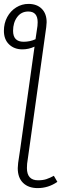

<svg xmlns="http://www.w3.org/2000/svg" viewBox="-21 -761 317 984"><path d="M273 171Q227 203 172 203Q125 203 97.5 176.5Q70 150 70 101Q70 94 72 74L83 0L156 -522Q126 -508 94 -508Q52 -508 25.5 -533.5Q-1 -559 -1 -603Q-1 -642 16 -673.5Q33 -705 62 -723Q91 -741 125 -741Q168 -741 193 -716Q218 -691 218 -647Q218 -640 216 -622L129 0L118 78Q117 86 117 100Q117 163 174 163Q199 163 217 157Q235 151 255 140ZM161 -560 171 -628Q172 -635 172 -647Q172 -702 124 -702Q88 -702 67 -673.5Q46 -645 46 -603Q46 -547 100 -547Q133 -547 161 -560Z"/></svg>

Font: Fira Sans ExtraLight
Style: Italic
Weight: 275
Italic angle: -8°
Designer: Carrois Corporate & Edenspiekermann AG
Foundry: Carrois Corporate GbR & Edenspiekermann AG
Version: Version 4.203